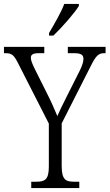

<svg xmlns="http://www.w3.org/2000/svg" viewBox="-26 -951 554 971"><path d="M222 -784V-771H244C288 -813 352 -886 373 -921V-931H299C282 -886 251 -834 222 -784ZM132 0H375V-32H350C306 -32 286 -42 286 -112V-327L435 -621C460 -671 474 -682 501 -682H508V-714H317V-682H349C383 -682 396 -674 396 -653C396 -639 391 -623 379 -597L312 -464C291 -422 274 -388 264 -364C249 -400 232 -439 211 -480L148 -606C139 -625 130 -645 130 -658C130 -672 136 -682 170 -682H198V-714H-6V-682H2C33 -682 44 -673 64 -634L221 -326V-109C221 -42 201 -32 157 -32H132Z"/></svg>

Font: Noto Serif Hebrew Condensed Light
Style: Regular
Weight: 300
Width: 3
Designer: Monotype Design Team
Foundry: Monotype Imaging Inc.
Version: Version 2.004